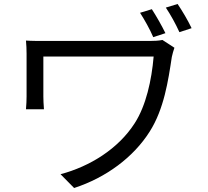

<svg xmlns="http://www.w3.org/2000/svg" viewBox="-20 -879 1040 961"><path d="M740 -833 681 -815C704 -779 730 -733 747 -693L808 -713C790 -750 762 -799 740 -833ZM869 -859 810 -841C834 -805 859 -760 878 -718L939 -738C920 -778 892 -825 869 -859ZM853 -640 793 -679C775 -675 751 -674 730 -674C673 -674 250 -674 216 -674C173 -674 136 -674 110 -676C112 -655 113 -632 113 -610C113 -567 113 -427 113 -396C113 -377 112 -356 110 -332H200C198 -357 197 -381 197 -396C197 -427 197 -567 197 -596C269 -596 693 -596 749 -596C739 -478 711 -350 654 -262C572 -134 430 -46 283 -7L351 62C511 10 648 -92 729 -220C801 -333 822 -475 840 -594C842 -604 849 -630 853 -640Z"/></svg>

Font: Noto Sans Mono CJK SC
Style: Regular
Weight: 400
Designer: Ryoko NISHIZUKA 西塚涼子 (kana, bopomofo & ideographs); Paul D. Hunt (Latin, Greek & Cyrillic); Sandoll Communications 산돌커뮤니
Foundry: Adobe
Version: Version 2.004;hotconv 1.0.118;makeotfexe 2.5.65603